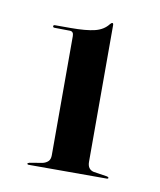

<svg xmlns="http://www.w3.org/2000/svg" viewBox="-52 -757 368 442"><g transform="rotate(10 132.0 -536.5)"><path d="M47.5 -680.5Q43.5 -680.5 43.5 -683.5Q43.5 -686.5 47 -686.5H83.5Q120 -686.5 140.2 -691.5Q160.5 -696.5 171.5 -711Q174.5 -714.5 176.5 -714.5Q179 -714.5 179 -709.5V-390.5Q179 -373 193.5 -369.5L226 -364.5Q229.5 -363 229.5 -362Q229.5 -359.5 226 -359.5H43.5Q40 -359.5 40 -362Q40 -363 44.5 -364.5L74.5 -369.5Q82.5 -371.5 87.2 -376.2Q92 -381 92 -390.5V-669Q92 -680 83 -680Z"/></g></svg>

Font: Fraunces 144pt SemiBold
Style: Regular
Weight: 600
Version: Version 1.000;[0bf87f6ff]